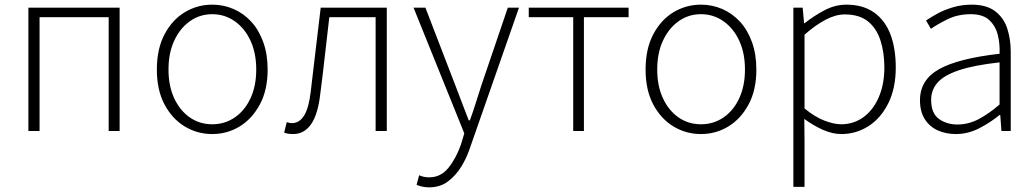

<svg xmlns="http://www.w3.org/2000/svg" viewBox="-20 -563 4451 825"><path d="M102 0V-530H494V0H447V-489H150V0Z M892 13Q828 13 774 -19.5Q720 -52 687 -114Q654 -176 654 -264Q654 -353 687 -415.5Q720 -478 774 -510.5Q828 -543 892 -543Q940 -543 983 -524.5Q1026 -506 1059 -470.5Q1092 -435 1111 -382.5Q1130 -330 1130 -264Q1130 -176 1096.5 -114Q1063 -52 1009.5 -19.5Q956 13 892 13ZM892 -29Q946 -29 989 -58.5Q1032 -88 1056.5 -141Q1081 -194 1081 -264Q1081 -335 1056.5 -388Q1032 -441 989 -471.5Q946 -502 892 -502Q838 -502 795.5 -471.5Q753 -441 728.5 -388Q704 -335 704 -264Q704 -194 728.5 -141Q753 -88 795.5 -58.5Q838 -29 892 -29Z M1240 13Q1227 13 1218.5 11.5Q1210 10 1201 7L1212 -38Q1217 -37 1222 -35.5Q1227 -34 1234 -34Q1267 -34 1287 -67Q1307 -100 1315 -168Q1326 -259 1336.5 -349.5Q1347 -440 1358 -530H1642V0H1594V-489H1395Q1385 -406 1376 -324Q1367 -242 1356 -158Q1346 -71 1316.5 -29Q1287 13 1240 13Z M1824 242Q1809 242 1795 239Q1781 236 1770 231L1781 190Q1789 194 1800.5 196.5Q1812 199 1824 199Q1874 199 1907 158Q1940 117 1961 57L1975 10L1757 -530H1808L1937 -195Q1950 -161 1965 -121.5Q1980 -82 1994 -46H1999Q2012 -81 2024.5 -121Q2037 -161 2048 -195L2162 -530H2210L2001 68Q1987 112 1963 151.5Q1939 191 1905 216.5Q1871 242 1824 242Z M2443 0V-489H2252V-530H2681V-489H2489V0Z M2992 13Q2928 13 2874 -19.5Q2820 -52 2787 -114Q2754 -176 2754 -264Q2754 -353 2787 -415.5Q2820 -478 2874 -510.5Q2928 -543 2992 -543Q3040 -543 3083 -524.5Q3126 -506 3159 -470.5Q3192 -435 3211 -382.5Q3230 -330 3230 -264Q3230 -176 3196.5 -114Q3163 -52 3109.5 -19.5Q3056 13 2992 13ZM2992 -29Q3046 -29 3089 -58.5Q3132 -88 3156.5 -141Q3181 -194 3181 -264Q3181 -335 3156.5 -388Q3132 -441 3089 -471.5Q3046 -502 2992 -502Q2938 -502 2895.5 -471.5Q2853 -441 2828.5 -388Q2804 -335 2804 -264Q2804 -194 2828.5 -141Q2853 -88 2895.5 -58.5Q2938 -29 2992 -29Z M3389 240V-530H3429L3435 -463H3437Q3476 -494 3522 -518.5Q3568 -543 3617 -543Q3688 -543 3735.5 -509.5Q3783 -476 3806 -415.5Q3829 -355 3829 -273Q3829 -183 3796.5 -118.5Q3764 -54 3711 -20.5Q3658 13 3595 13Q3558 13 3517.5 -4.5Q3477 -22 3436 -52L3437 46V240ZM3594 -29Q3648 -29 3690 -59.5Q3732 -90 3756 -145.5Q3780 -201 3780 -273Q3780 -338 3763 -390Q3746 -442 3709 -471.5Q3672 -501 3610 -501Q3571 -501 3528 -478.5Q3485 -456 3437 -414V-97Q3482 -60 3523 -44.5Q3564 -29 3594 -29Z M4087 13Q4045 13 4010 -2.5Q3975 -18 3954 -50.5Q3933 -83 3933 -132Q3933 -220 4015.5 -266Q4098 -312 4275 -332Q4277 -374 4267.5 -412.5Q4258 -451 4231 -476.5Q4204 -502 4151 -502Q4096 -502 4052 -480.5Q4008 -459 3980 -439L3959 -475Q3978 -488 4007 -504Q4036 -520 4074 -531.5Q4112 -543 4155 -543Q4218 -543 4255 -515.5Q4292 -488 4307.5 -442Q4323 -396 4323 -340V0H4283L4278 -69H4275Q4235 -36 4187 -11.5Q4139 13 4087 13ZM4094 -28Q4140 -28 4183 -50Q4226 -72 4275 -114V-295Q4166 -283 4101.5 -261.5Q4037 -240 4009 -208.5Q3981 -177 3981 -134Q3981 -76 4014.5 -52Q4048 -28 4094 -28Z"/></svg>

Font: Noto Sans KR ExtraLight
Style: Regular
Weight: 250
Designer: Ryoko NISHIZUKA  (kana, bopomofo & ideographs); Paul D. Hunt (Latin, Greek & Cyrillic); Sandoll Communications , Soo-you
Foundry: Adobe
Version: Version 2.004-H2;hotconv 1.0.118;makeotfexe 2.5.65603